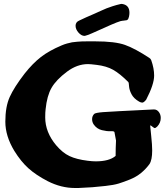

<svg xmlns="http://www.w3.org/2000/svg" viewBox="-20 -939 839 964"><path d="M627.9 -856.4Q626 -849.6 624.5 -845.7Q623 -841.8 620.1 -839.8Q617.2 -837.9 615.7 -837.4Q614.3 -836.9 607.9 -836.4Q601.6 -835.9 597.7 -835Q596.7 -835 595.7 -835Q581.1 -835 502.4 -798.8Q423.8 -762.7 409.2 -759.8Q407.2 -758.8 404.3 -758.8Q388.7 -758.8 374 -775.4Q359.4 -792 359.4 -809.6Q359.4 -828.1 377.9 -835.9Q408.2 -850.6 454.1 -870.1Q464.8 -875 484.4 -883.8Q503.9 -892.6 514.6 -897Q525.4 -901.4 544.9 -907.7Q564.5 -914.1 585.9 -918.9Q590.8 -919.9 594.7 -918.9Q629.9 -913.1 629.9 -875Q629.9 -871.1 629.4 -866.2Q628.9 -861.3 627.9 -856.4ZM730.5 -115.2Q711.9 -89.8 688 -70.3Q664.1 -50.8 632.8 -38.1Q601.6 -25.4 576.2 -17.6Q550.8 -9.8 509.8 -5.4Q468.8 -1 444.3 1Q419.9 2.9 374 4.9H355.5Q287.1 4.9 219.7 -29.3Q161.1 -59.6 123 -93.8Q85 -127.9 51.8 -181.6Q6.8 -255.9 6.8 -328.1Q6.8 -403.3 28.8 -452.1Q50.8 -501 103.5 -569.3Q144.5 -621.1 185.5 -652.8Q226.6 -684.6 289.1 -710.9Q302.7 -716.8 316.9 -720.7Q331.1 -724.6 341.8 -726.6Q352.5 -728.5 367.7 -729.5Q382.8 -730.5 391.1 -731Q399.4 -731.4 417.5 -731.4Q435.5 -731.4 443.4 -731.4H458Q557.6 -731.4 607.9 -713.4Q658.2 -695.3 729.5 -648.4Q736.3 -644.5 739.3 -636.7Q753.9 -595.7 753.9 -559.6Q753.9 -515.6 713.9 -438.5Q702.1 -423.8 694.3 -423.8Q687.5 -423.8 678.7 -428.7Q651.4 -444.3 640.1 -466.3Q628.9 -488.3 627.9 -506.3Q627 -524.4 624 -527.3Q582 -569.3 548.3 -588.4Q514.6 -607.4 464.8 -613.3Q433.6 -617.2 421.9 -617.2Q367.2 -617.2 316.4 -579.1Q261.7 -538.1 238.8 -498Q215.8 -458 209 -390.6Q207 -376 207 -349.6Q207 -275.4 261.7 -210Q293.9 -171.9 329.1 -155.3Q364.3 -138.7 420.9 -131.8Q443.4 -128.9 460.9 -128.9Q528.3 -128.9 560.5 -156.2Q560.5 -177.7 561 -195.3Q561.5 -212.9 562 -221.2Q562.5 -229.5 562.5 -233.4L554.7 -275.4Q553.7 -281.2 535.2 -280.3Q516.6 -279.3 491.2 -285.6Q465.8 -292 450.2 -314.5Q442.4 -326.2 442.4 -340.8Q442.4 -356.4 453.1 -367.2Q460 -373 497.1 -376Q534.2 -378.9 752.9 -389.6Q767.6 -389.6 777.3 -377Q787.1 -364.3 787.1 -346.7Q787.1 -322.3 769.5 -303.7Q761.7 -295.9 755.9 -295.9Q753.9 -295.9 736.3 -309.6H735.4Q734.4 -309.6 734.4 -304.7Q734.4 -299.8 739.3 -255.4Q744.1 -210.9 744.1 -183.6Q744.1 -135.7 730.5 -115.2Z"/></svg>

Font: Essays1743
Style: Bold
Weight: 700
Designer: Based on the typeface in a 1743 English translation of the essays of Montaigne.  PostScript/TrueType font designed by Jo
Version: Version 002.100